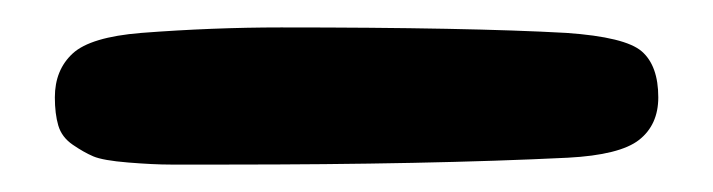

<svg xmlns="http://www.w3.org/2000/svg" viewBox="-20 -365 520 140"><path d="M394 -250Q292 -245 146 -245Q117 -245 104.5 -245Q92 -245 73.5 -246.5Q55 -248 48 -251Q41 -254 33 -259.5Q25 -265 22.5 -273.5Q20 -282 20 -294Q20 -314 33 -326Q46 -338 83 -341Q135 -345 185 -345Q322 -345 393 -341Q436 -338 448 -327.5Q460 -317 460 -294Q460 -274 446 -263Q432 -252 394 -250Z"/></svg>

Font: Sniglet
Style: Regular
Weight: 400
Designer: Haley Fiege
Foundry: Haley Fiege, Pablo Impallari, Brenda Gallo
Version: Version 2.000